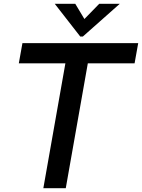

<svg xmlns="http://www.w3.org/2000/svg" viewBox="-20 -990 747 1010"><path d="M326 0H208L324 -657H79L98 -763H707L688 -657H442ZM416 -798H402L268 -970H376L424 -890L502 -970H610Z"/></svg>

Font: Open Sauce One Medium Italic
Style: Regular
Weight: 500
Italic angle: -10°
Designer: Alfredo Marco Pradil
Foundry: Creative Sauce Fz LLC
Version: Version 1.477